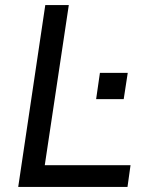

<svg xmlns="http://www.w3.org/2000/svg" viewBox="-20 -739 584 759"><path d="M52 0 159 -719H252L157 -86H496L484 0ZM360 -347 375 -451H485L469 -347Z"/></svg>

Font: Nunitoga
Style: Medium Italic
Weight: 500
Italic angle: -9°
Designer: Vernon Adams
Foundry: Vernon Adams
Version: Version 1.0